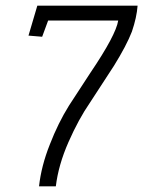

<svg xmlns="http://www.w3.org/2000/svg" viewBox="-20 -654 540 674"><path d="M443 -543Q424 -494 380 -423L296 -294Q256 -236 220.5 -155.5Q185 -75 176 0H117Q125 -72 155 -147Q184 -222 222 -283L297 -398Q387 -531 395 -582H149L128 -525L80 -529L111 -634H463Q460 -593 443 -543Z"/></svg>

Font: Lekton
Style: Italic
Weight: 400
Italic angle: -9.3°
Designer: Paolo Mazzetti, Luciano Perondi, Raffaele Flato, Elena Papassissa, Emilio Macchia, Michela Povoleri, Tobias Seemiller, R
Version: Version 3.000